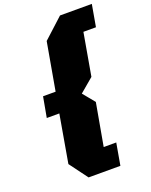

<svg xmlns="http://www.w3.org/2000/svg" viewBox="-189 -979 996 1265"><g transform="rotate(-20 308.5 -346.5)"><path d="M206 187 111 59 169 -275H81L107 -418H195L254 -752L394 -880H617L590 -726H502L450 -429L353 -347L421 -264L368 33H456L429 187Z"/></g></svg>

Font: Tomorrow Black
Style: Italic
Weight: 900
Italic angle: -10°
Designer: Tony de Marco, Monica Rizzolli
Foundry: Just in Type
Version: Version 2.002